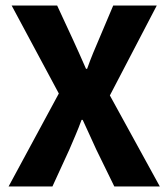

<svg xmlns="http://www.w3.org/2000/svg" viewBox="-20 -672 607 692"><path d="M11 0 192 -335 22 -652H186L243 -529Q254 -506 265 -480.5Q276 -455 290 -424H294Q305 -455 315.5 -480.5Q326 -506 336 -529L388 -652H545L376 -328L556 0H392L327 -133Q315 -159 303.5 -184.5Q292 -210 278 -240H274Q263 -210 252 -184.5Q241 -159 230 -133L169 0Z"/></svg>

Font: hySource Sans Pro
Style: Bold
Weight: 700
Designer: Paul D. Hunt
Foundry: Adobe Systems Incorporated
Version: Version 2.021;PS 2.000;hotconv 1.0.86;makeotf.lib2.5.63406